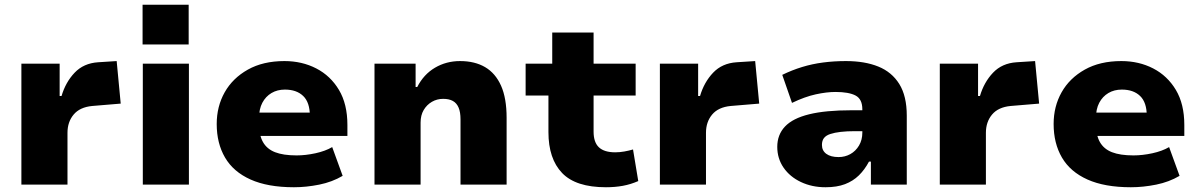

<svg xmlns="http://www.w3.org/2000/svg" viewBox="-20 -777 5048 808"><path d="M70 0V-509H231V-373H239Q256 -431 294 -471Q332 -511 393 -515L471 -520L488 -341L368 -331Q316 -326 290 -295Q264 -264 264 -218V0Z M580 -590V-757H774V-590ZM581 0V-509H775V0Z M1217 11Q1107 11 1034.5 -21.5Q962 -54 927 -114Q892 -174 892 -255Q892 -329 925.5 -388.5Q959 -448 1023 -484Q1087 -520 1177 -520Q1251 -520 1311 -489Q1371 -458 1406.5 -398.5Q1442 -339 1442 -251V-205H1046V-303H1292L1284 -289Q1284 -346 1256 -373Q1228 -400 1179 -400Q1147 -400 1122.5 -385.5Q1098 -371 1084 -344.5Q1070 -318 1070 -279V-257Q1070 -209 1086.5 -179.5Q1103 -150 1137.5 -136.5Q1172 -123 1228 -123Q1266 -123 1307.5 -132Q1349 -141 1378 -158L1422 -37Q1378 -11 1323.5 0Q1269 11 1217 11Z M1556 0V-509H1729V-411H1736Q1763 -464 1810.5 -492Q1858 -520 1916 -520Q1978 -520 2021.5 -494.5Q2065 -469 2088.5 -416.5Q2112 -364 2112 -281V0H1918V-275Q1918 -305 1910 -324Q1902 -343 1886 -352Q1870 -361 1845 -361Q1819 -361 1797.5 -348.5Q1776 -336 1763 -314Q1750 -292 1750 -261V0Z M2530 11Q2403 11 2345.5 -49Q2288 -109 2288 -221V-375H2192V-509H2304V-640H2478V-509H2655V-375H2478V-223Q2478 -178 2500.5 -157Q2523 -136 2569 -136Q2588 -136 2607.5 -139.5Q2627 -143 2644 -148L2666 -15Q2634 -1 2601 5Q2568 11 2530 11Z M2757 0V-509H2918V-373H2926Q2943 -431 2981 -471Q3019 -511 3080 -515L3158 -520L3175 -341L3055 -331Q3003 -326 2977 -295Q2951 -264 2951 -218V0Z M3454 11Q3397 11 3350.5 -11Q3304 -33 3277.5 -71.5Q3251 -110 3251 -159Q3251 -210 3283.5 -244.5Q3316 -279 3385 -296Q3454 -313 3564 -313H3632V-225H3578Q3544 -225 3518 -222Q3492 -219 3474 -213Q3456 -207 3447.5 -196Q3439 -185 3439 -167Q3439 -143 3457.5 -129.5Q3476 -116 3509 -116Q3536 -116 3558.5 -128.5Q3581 -141 3595 -164.5Q3609 -188 3609 -219V-317Q3609 -360 3580.5 -375Q3552 -390 3496 -390Q3459 -390 3413 -380Q3367 -370 3313 -344L3272 -462Q3313 -482 3355.5 -495Q3398 -508 3444 -514Q3490 -520 3540 -520Q3619 -520 3676 -497Q3733 -474 3764.5 -423.5Q3796 -373 3796 -290V0H3645V-97H3637Q3619 -63 3594.5 -39Q3570 -15 3536 -2Q3502 11 3454 11Z M3935 0V-509H4096V-373H4104Q4121 -431 4159 -471Q4197 -511 4258 -515L4336 -520L4353 -341L4233 -331Q4181 -326 4155 -295Q4129 -264 4129 -218V0Z M4739 11Q4629 11 4556.5 -21.5Q4484 -54 4449 -114Q4414 -174 4414 -255Q4414 -329 4447.5 -388.5Q4481 -448 4545 -484Q4609 -520 4699 -520Q4773 -520 4833 -489Q4893 -458 4928.5 -398.5Q4964 -339 4964 -251V-205H4568V-303H4814L4806 -289Q4806 -346 4778 -373Q4750 -400 4701 -400Q4669 -400 4644.5 -385.5Q4620 -371 4606 -344.5Q4592 -318 4592 -279V-257Q4592 -209 4608.5 -179.5Q4625 -150 4659.5 -136.5Q4694 -123 4750 -123Q4788 -123 4829.5 -132Q4871 -141 4900 -158L4944 -37Q4900 -11 4845.5 0Q4791 11 4739 11Z"/></svg>

Font: Nunito Sans 6pt Black
Style: Regular
Weight: 900
Version: Version 3.101;gftools[0.9.27]